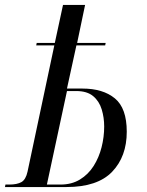

<svg xmlns="http://www.w3.org/2000/svg" viewBox="-43 -754 592 774"><path d="M-23 0 -21 -10H-6Q26 -10 43.5 -20Q61 -30 68 -62L176 -571H103L105 -581H178L211 -734H300L268 -581H383L381 -571H265L227 -397H289Q372 -397 420 -357.5Q468 -318 468 -223Q468 -123 409 -61.5Q350 0 225 0ZM201 -10Q246 -10 279.5 -30.5Q313 -51 334.5 -85Q356 -119 366.5 -160.5Q377 -202 377 -244Q377 -280 367 -313Q357 -346 332.5 -366.5Q308 -387 264 -387H227L146 -10Z"/></svg>

Font: Noto Serif Display ExtraCondensed
Style: Italic
Weight: 400
Width: 2
Italic angle: -12°
Designer: Monotype Design Team
Foundry: Monotype Imaging Inc.
Version: Version 2.009